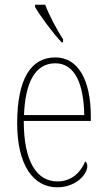

<svg xmlns="http://www.w3.org/2000/svg" viewBox="-20 -786 452 816"><path d="M242 -606H248V-619C223 -657 189 -721 172 -766H129V-756C149 -721 207 -642 242 -606ZM223 10C306 10 351 -48 351 -79C351 -91 347 -97 342 -100C324 -56 287 -15 224 -15C136 -15 81 -99 81 -272H366V-291C366 -446 312 -542 215 -542C111 -542 53 -450 53 -262C53 -88 119 10 223 10ZM338 -297H82C87 -431 127 -517 215 -517C299 -517 336 -428 338 -297Z"/></svg>

Font: Noto Serif Devanagari Condensed Thin
Style: Regular
Weight: 100
Width: 3
Designer: Universal Thirst, Indian Type Foundry and the Monotype Design Team
Foundry: Monotype Imaging Inc.
Version: Version 2.004